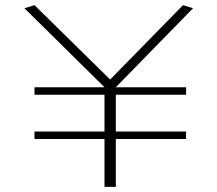

<svg xmlns="http://www.w3.org/2000/svg" viewBox="-20 -726 845 746"><path d="M114 -358V-387H386L75 -694L114 -706L408 -417L691 -706L730 -694L430 -387H703V-358H430V-215H703V-186H430V0H386V-186H114V-215H386V-358Z"/></svg>

Font: Georama Expanded ExtraLight
Style: Regular
Weight: 250
Width: 7
Designer: Jean-Baptiste Levee
Foundry: Production Type
Version: Version 1.001